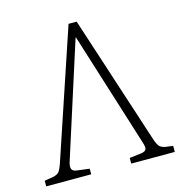

<svg xmlns="http://www.w3.org/2000/svg" viewBox="-104 -796 844 890"><g transform="rotate(-15 317.5 -350.5)"><path d="M9 0V-27L51 -34Q71 -38 79.5 -48Q88 -58 98 -87L304 -701H343L544 -84Q553 -57 561.5 -47.5Q570 -38 589 -34L626 -29V0H417V-27L475 -34Q494 -37 498 -47Q502 -57 493 -83L321 -631H319L145 -87Q136 -61 141 -48.5Q146 -36 168 -34L225 -27V0Z"/></g></svg>

Font: Literata ExtraLight
Style: Regular
Weight: 250
Designer: Latin by Veronika Burian and Jose Scaglione. Greek by Irene Vlachou. Cyrillic by Vera Evstafieva.
Foundry: TypeTogether
Version: Version 3.103;gftools[0.9.29]